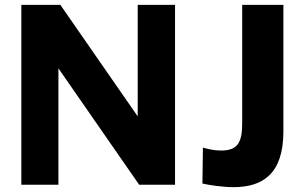

<svg xmlns="http://www.w3.org/2000/svg" viewBox="-20 -762 1260 792"><path d="M548 -742V-282L229 -742H68V0H221V-480L554 0H702V-742ZM1149 -220V-742H979V-255C979 -174 961 -141 891 -141C862 -141 836 -148 817 -153L815 -5C839 1 897 10 943 10C1062 10 1149 -43 1149 -220Z"/></svg>

Font: 18Franklin
Style: Bold
Weight: 700
Designer: Pablo Impallari, Rodrigo Fuenzalida (Modified by Dan O. Williams)
Version: Version 0.025;PS 000.025;hotconv 1.0.88;makeotf.lib2.5.64775